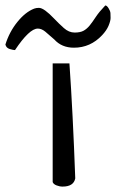

<svg xmlns="http://www.w3.org/2000/svg" viewBox="-141 -692 427 706"><path d="M114.3 -459Q127 -276.4 135.7 -36.1Q129.9 -5.9 88.9 -5.9Q78.1 -5.9 66.9 -10.3Q55.7 -14.6 52.7 -22.5V-459ZM-2 -586.9Q-33.2 -586.9 -85.9 -507.8Q-91.8 -507.8 -105 -511.7Q-118.2 -515.6 -121.1 -528.3Q-106.4 -575.2 -77.1 -611.3Q-47.9 -647.5 -15.6 -660.2Q-7.8 -663.1 2 -663.1Q11.7 -663.1 25.9 -652.8Q40 -642.6 57.6 -624Q75.2 -605.5 93.8 -588.9Q112.3 -572.3 133.3 -572.3Q154.3 -572.3 166.5 -579.1Q178.7 -585.9 189 -598.6Q199.2 -611.3 211.4 -629.9Q223.6 -648.4 246.1 -671.9Q252 -671.9 258.3 -661.6Q264.6 -651.4 265.1 -644Q265.6 -636.7 265.6 -626Q265.6 -615.2 258.3 -597.7Q251 -580.1 234.4 -562.5Q191.4 -516.6 130.9 -516.6Q85.9 -516.6 58.6 -546.9Q39.1 -564.5 25.4 -575.7Q11.7 -586.9 -2 -586.9Z"/></svg>

Font: Architects Daughter
Style: Regular
Weight: 400
Designer: Kimberly Geswein
Foundry: Kimberly Geswein
Version: Version 1.002 2010